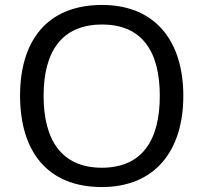

<svg xmlns="http://www.w3.org/2000/svg" viewBox="-20 -745 821 775"><path d="M720 -358C720 -580 606 -725 392 -725C168 -725 61 -578 61 -359C61 -138 168 10 391 10C606 10 720 -137 720 -358ZM156 -358C156 -538 230 -646 392 -646C553 -646 625 -538 625 -358C625 -178 553 -68 391 -68C230 -68 156 -178 156 -358Z"/></svg>

Font: Noto Sans Brahmi
Style: Regular
Weight: 400
Designer: Monotype Design Team
Foundry: Monotype Imaging Inc.
Version: Version 2.004